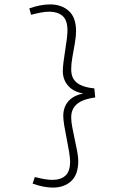

<svg xmlns="http://www.w3.org/2000/svg" viewBox="-20 -722 565 871"><path d="M220 129Q200 129 176.5 124.5Q153 120 128 111L138 81Q161 87 181 90.5Q201 94 218 94Q255 94 276.5 75Q298 56 298 11Q298 -5 293.5 -33Q289 -61 282.5 -92.5Q276 -124 271.5 -152Q267 -180 267 -196Q267 -236 290 -262.5Q313 -289 358 -298Q314 -305 289.5 -332.5Q265 -360 265 -399Q265 -415 268 -440Q271 -465 275.5 -492.5Q280 -520 283 -544.5Q286 -569 286 -584Q286 -631 263.5 -650Q241 -669 204 -669Q186 -669 165 -665Q144 -661 121 -655L113 -684Q138 -693 162 -697.5Q186 -702 207 -702Q259 -702 292 -672.5Q325 -643 325 -581Q325 -557 319.5 -525.5Q314 -494 308.5 -463.5Q303 -433 303 -408Q303 -384 311 -368.5Q319 -353 333 -343.5Q347 -334 366 -328.5Q385 -323 408 -321L412 -280Q390 -277 370 -271Q350 -265 335 -254.5Q320 -244 311.5 -228Q303 -212 303 -189Q303 -170 308 -144Q313 -118 319 -90Q325 -62 330 -36.5Q335 -11 335 8Q335 70 303 99.5Q271 129 220 129Z"/></svg>

Font: Truculenta ExtraLight
Style: Regular
Weight: 250
Version: Version 1.002